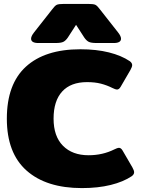

<svg xmlns="http://www.w3.org/2000/svg" viewBox="-20 -947 721 982"><path d="M139 -749Q139 -762 154 -781L246 -898Q260 -917 269.5 -922Q279 -927 307 -927H431Q459 -927 468.5 -922Q478 -917 492 -898L584 -781Q599 -762 599 -749Q599 -738 589.5 -732.5Q580 -727 563 -727H474Q446 -727 434 -733Q422 -739 411 -755L369 -820L327 -755Q316 -739 304 -733Q292 -727 264 -727H175Q158 -727 148.5 -732.5Q139 -738 139 -749ZM15 -340Q15 -517 112.5 -606Q210 -695 391 -695Q473 -695 537 -679Q601 -663 644 -634Q656 -625 656 -614Q656 -605 647 -589L597 -503Q589 -489 578 -489Q571 -489 555 -497Q527 -511 496.5 -519Q466 -527 425 -527Q342 -527 298 -479Q254 -431 254 -340Q254 -250 302 -201.5Q350 -153 433 -153Q505 -153 565 -183Q581 -191 588 -191Q599 -191 607 -177L657 -91Q666 -75 666 -66Q666 -55 654 -46Q611 -17 546 -1Q481 15 399 15Q217 15 116 -74.5Q15 -164 15 -340Z"/></svg>

Font: Mitr
Style: Bold
Weight: 700
Designer: Thanarat Vachiruckul
Foundry: Cadson Demak
Version: Version 1.003